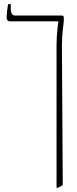

<svg xmlns="http://www.w3.org/2000/svg" viewBox="-20 -667 373 927"><path d="M253 240H258C268 236 277 232 283 226L279 -445C279 -498 285 -539 288 -564V-583C288 -589 284 -592 278 -592H54C39 -592 32 -603 32 -627V-647H19C15 -625 12 -597 12 -585C12 -571 16 -564 31 -564H262V-563C259 -540 253 -502 253 -445Z"/></svg>

Font: Noto Serif Hebrew ExtraCondensed Thin
Style: Regular
Weight: 100
Width: 2
Designer: Monotype Design Team
Foundry: Monotype Imaging Inc.
Version: Version 2.004